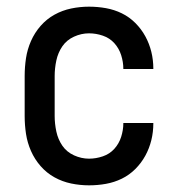

<svg xmlns="http://www.w3.org/2000/svg" viewBox="-20 -548 540 576"><path d="M247 8Q220 8 193.5 2.5Q167 -3 143.5 -16Q120 -29 102 -49.5Q84 -70 73 -95Q62 -120 58 -146.5Q54 -173 54 -200V-320Q54 -347 58 -373.5Q62 -400 73 -425Q84 -450 102 -470.5Q120 -491 143.5 -504Q167 -517 193.5 -522.5Q220 -528 247 -528Q273 -528 298 -523.5Q323 -519 345.5 -508Q368 -497 386 -479Q404 -461 416 -439Q428 -417 434 -392.5Q440 -368 440 -342V-341H350V-342Q350 -362 343.5 -382.5Q337 -403 323 -418.5Q309 -434 288.5 -441Q268 -448 247 -448Q224 -448 202 -438Q180 -428 167 -409Q154 -390 149 -366.5Q144 -343 144 -320V-200Q144 -177 149 -153.5Q154 -130 167 -111Q180 -92 202 -82Q224 -72 247 -72Q268 -72 288.5 -79Q309 -86 323 -101.5Q337 -117 343.5 -137.5Q350 -158 350 -178V-179H440V-178Q440 -152 434 -127.5Q428 -103 416 -81Q404 -59 386 -41Q368 -23 345.5 -12Q323 -1 298 3.5Q273 8 247 8Z"/></svg>

Font: Iosevka Term Medium
Style: Regular
Weight: 500
Monospace: yes
Designer: Belleve Invis
Foundry: Belleve Invis
Version: Version 26.3.1